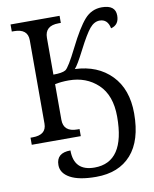

<svg xmlns="http://www.w3.org/2000/svg" viewBox="-102 -796 898 1122"><g transform="rotate(-10 347.0 -235.0)"><path d="M612.8 -589.8Q602.1 -646 554.2 -646Q522 -646 495.1 -613.8Q468.3 -581.5 424.3 -495.6Q380.4 -409.7 362.8 -392.1Q497.6 -386.7 578.4 -303.7Q659.2 -220.7 659.2 -77.1Q659.2 83.5 585.4 166.7Q511.7 250 377 250Q275.9 250 223.4 221.2Q170.9 192.4 170.9 144Q170.9 71.8 254.9 71.8Q254.9 194.8 377 194.8Q558.1 194.8 558.1 -75.2Q558.1 -202.1 489 -267.6Q419.9 -333 315.9 -333Q271 -333 233.9 -325.2V-113.8Q233.9 -42 315.9 -42H329.1V0H38.1V-42H50.8Q132.8 -42 132.8 -108.9V-604Q132.8 -671.9 50.8 -671.9H38.1V-713.9H329.1V-671.9H315.9Q233.9 -671.9 233.9 -600.1V-381.8Q286.1 -381.8 306.2 -393.8Q326.2 -405.8 381.1 -515.9Q436 -626 477.5 -673.1Q519 -720.2 580.1 -720.2Q661.1 -720.2 661.1 -657.2Q661.1 -602.1 612.8 -589.8Z"/></g></svg>

Font: Noto Serif
Style: Regular
Weight: 400
Designer: Monotype Design team
Foundry: Monotype Imaging Inc.
Version: Version 1.02